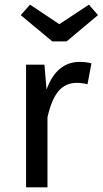

<svg xmlns="http://www.w3.org/2000/svg" viewBox="-20 -805 441 825"><path d="M373 -533 356 -443Q332 -449 310 -449Q261 -449 231 -413Q201 -377 184 -301V0H92V-527H171L180 -420Q201 -479 237 -509Q273 -539 321 -539Q349 -539 373 -533ZM401 -740 266 -627H205L69 -740L109 -785L235 -701L362 -785Z"/></svg>

Font: FiraGO
Style: Regular
Weight: 400
Designer: bBox Type
Foundry: bBox Type GmbH
Version: Version 1.001;April 20, 2020;FontCreator 12.0.0.2555 64-bit